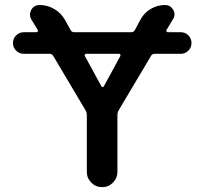

<svg xmlns="http://www.w3.org/2000/svg" viewBox="-20 -774 819 772"><path d="M463.9 -548.8Q465.8 -551.8 463.9 -554.7Q461.9 -557.6 459 -557.6H326.2Q323.2 -557.6 321.3 -554.7Q319.3 -551.8 321.3 -548.8L387.7 -426.8Q389.6 -423.8 392.6 -423.8Q395.5 -423.8 397.5 -426.8ZM76.2 -557.6Q57.6 -557.6 44.9 -570.3Q32.2 -583 32.2 -601.1Q32.2 -619.1 44.9 -631.8Q57.6 -644.5 76.2 -644.5H127Q129.9 -644.5 131.8 -647.5Q133.8 -650.4 131.8 -653.3L106.4 -695.3Q100.6 -705.1 100.6 -714.8Q100.6 -724.6 105.5 -734.4Q117.2 -753.9 139.6 -753.9Q170.9 -753.9 198.2 -737.8Q225.6 -721.7 241.2 -694.3L263.7 -653.3Q268.6 -644.5 278.3 -644.5H507.8Q517.6 -644.5 522.5 -653.3L544.9 -695.3Q559.6 -722.7 586.4 -738.3Q613.3 -753.9 643.6 -753.9Q665 -753.9 676.8 -734.4Q681.6 -725.6 681.6 -715.8Q681.6 -706.1 675.8 -697.3L649.4 -653.3Q647.5 -650.4 649.4 -647.5Q651.4 -644.5 654.3 -644.5H707Q724.6 -644.5 737.3 -631.8Q750 -619.1 750 -601.1Q750 -583 737.3 -570.3Q724.6 -557.6 707 -557.6H601.6Q591.8 -557.6 586.9 -548.8L457 -330.1Q452.1 -321.3 452.1 -311.5V-83Q452.1 -57.6 434.1 -39.6Q416 -21.5 390.6 -21.5Q365.2 -21.5 347.2 -39.6Q329.1 -57.6 329.1 -83V-311.5Q329.1 -321.3 324.2 -330.1L194.3 -548.8Q189.5 -557.6 179.7 -557.6Z"/></svg>

Font: Gen Jyuu GothicX Medium
Style: Regular
Weight: 500
Designer: Ryoko NISHIZUKA (kana &amp; ideographs); Paul D. Hunt (Latin, Greek &amp; Cyrillic); Wenlong ZHANG (bopomofo); Sandoll C
Version: Version 1.058.20140828